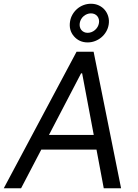

<svg xmlns="http://www.w3.org/2000/svg" viewBox="-40 -1003 736 1023"><path d="M367.9 -727.3H458.8L605.1 0H512.8L474.1 -206H180L72.4 0H-19.9ZM220.9 -284.1H459.5L397.7 -612.2H392ZM333.1 -887.8Q336.3 -908.4 346.4 -925.8Q356.5 -943.2 371.4 -956Q386.4 -968.8 405.2 -975.9Q424 -983 444.6 -983Q467.7 -983 486.7 -974.1Q505.7 -965.2 518.5 -949.9Q531.2 -934.7 536.9 -914.6Q542.6 -894.5 539.1 -872.2Q535.9 -851.9 525.7 -834.5Q515.6 -817.1 500.5 -804.3Q485.4 -791.5 466.6 -784.3Q447.8 -777 426.8 -777Q382.1 -777 353.7 -810Q326 -842.3 333.1 -887.8ZM426.8 -828.1Q437.5 -828.1 447.6 -832Q457.7 -835.9 465.9 -842.9Q474.1 -849.8 479.8 -859.4Q485.4 -869 487.2 -880Q489 -890.6 486.7 -900Q484.4 -909.4 478.7 -916.5Q473 -923.7 464.3 -927.7Q455.6 -931.8 444.6 -931.8Q433.9 -931.8 424 -927.9Q414.1 -924 405.9 -917.1Q397.7 -910.2 392.2 -900.7Q386.7 -891.3 384.9 -880Q383.2 -869.3 385.5 -859.7Q387.8 -850.1 393.5 -843.2Q399.1 -836.3 407.7 -832.2Q416.2 -828.1 426.8 -828.1Z"/></svg>

Font: Inter P
Style: Italic
Weight: 400
Italic angle: -9.40001°
Designer: Rasmus Andersson
Foundry: rsms
Version: Version 3.018;git-588b23468